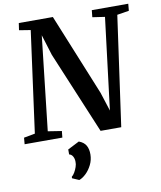

<svg xmlns="http://www.w3.org/2000/svg" viewBox="-108 -826 991 1185"><g transform="rotate(-10 388.0 -233.5)"><path d="M-2.5 0 1 -40.5 71 -53.5 157 -687.5 85.5 -699 92 -743H305.5L514 -231.5L552 -113.5L622.5 -688L545 -699.5L549.5 -743H778L774 -699.5L699.5 -687.5L603 0H473.5L258.5 -514.5L218.5 -644L152 -54L238 -40.5L234 0ZM249 257.5 249.5 248Q259.5 240.5 268.2 225.5Q277 210.5 283 193Q289 175.5 288 160Q288 142 280 127.5Q272 113 257 109.5V78.5L329.5 41.5Q361 53 374 76Q387 99 386.5 133Q386 167 371.2 196.8Q356.5 226.5 334.8 247.5Q313 268.5 291.5 276Z"/></g></svg>

Font: Merriweather 36pt SemiBold
Style: Italic
Weight: 600
Italic angle: -7.8°
Version: Version 2.101